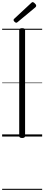

<svg xmlns="http://www.w3.org/2000/svg" viewBox="-20 -1279 415 1799"><path d="M188 14Q173 14 166.5 9Q160 4 160 -5V-996Q160 -1006 167 -1010.5Q174 -1015 187 -1015Q201 -1015 208 -1010.5Q215 -1006 215 -996V-5Q215 4 208.5 9Q202 14 188 14ZM133 -1066Q125 -1066 116 -1075Q107 -1084 107 -1091Q107 -1093 108 -1096.5Q109 -1100 113 -1103L271 -1250Q275 -1253 278 -1256Q281 -1259 286 -1259Q292 -1259 300 -1253Q308 -1247 313.5 -1239.5Q319 -1232 319 -1225Q319 -1221 317.5 -1218Q316 -1215 311 -1210L146 -1073Q142 -1070 139 -1068Q136 -1066 133 -1066ZM0 490H375V500H0ZM0 -20H375V0H0ZM0 -505H375V-500H0ZM0 -1010H375V-1000H0Z"/></svg>

Font: Playwrite ES Deco Guides
Style: Regular
Weight: 400
Designer: Veronika Burian, José Scaglione
Foundry: TypeTogether
Version: Version 1.003